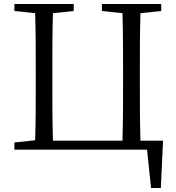

<svg xmlns="http://www.w3.org/2000/svg" viewBox="-20 -749 879 961"><path d="M683 -45C680 -141 680 -238 680 -337V-392C680 -489 680 -587 683 -683L787 -694V-729H490V-694L593 -683C596 -588 596 -491 596 -392V-337C596 -240 596 -142 593 -45H245C242 -141 242 -238 242 -337V-392C242 -489 242 -587 245 -683L349 -694V-729H52V-694L156 -683C159 -588 159 -491 159 -392V-337C159 -241 159 -143 156 -47L52 -36V0H716L736 192H785L796 -45Z"/></svg>

Font: Source Han Serif K
Style: Regular
Weight: 400
Designer: Ryoko NISHIZUKA 西塚涼子 (kana & ideographs); Frank Grießhammer (Latin, Greek & Cyrillic); Wenlong ZHANG 张文龙 (bopomofo); San
Foundry: Adobe Systems Incorporated
Version: Version 1.001;PS 1.001;hotconv 16.6.54;makeotf.lib2.5.65590